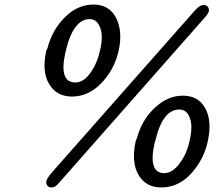

<svg xmlns="http://www.w3.org/2000/svg" viewBox="-20 -769 961 845"><path d="M184 -547Q186 -552 189 -557Q210 -638 266 -693.5Q322 -749 391 -749Q461 -749 491 -690Q521 -631 502 -545Q482 -460 425 -402Q368 -344 297 -344Q229 -344 196 -399.5Q163 -455 184 -547ZM268 -539Q238 -406 312 -406Q348 -406 378 -448.5Q408 -491 420 -546Q435 -608 422 -644Q408 -685 375 -685Q301 -685 268 -539ZM184 27Q185 24 187.5 19.5Q190 15 190 14Q191 13 201 -1Q206 -7 218 -21L844 -730V-729Q860 -747 877 -747Q889 -747 895 -738.5Q901 -730 899 -719Q895 -706 877 -687L236 40Q222 56 206 56Q194 56 188 47.5Q182 39 184 27ZM577 -147Q578 -150 579 -152.5Q580 -155 581 -157.5Q582 -160 583 -162Q605 -243 662 -295.5Q719 -348 784 -348Q848 -348 878.5 -300.5Q909 -253 900 -180Q889 -86 830 -15Q771 56 690 56Q622 56 589.5 0.5Q557 -55 577 -147ZM664 -151 661 -142Q630 -7 703 -7Q739 -7 771 -50.5Q803 -94 814 -148Q830 -215 815 -251Q802 -287 769 -287Q696 -287 664 -151Z"/></svg>

Font: Coval
Style: Book Italic
Weight: 350
Foundry: Context Ltd
Version: Version 001.000